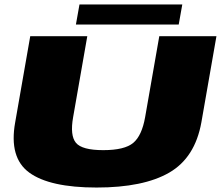

<svg xmlns="http://www.w3.org/2000/svg" viewBox="-20 -837 990 860"><path d="M412.5 3Q622.5 3 738 -63.8Q853.5 -130.5 882 -289L949.5 -675H693.5L630 -312Q615.5 -229.5 576.8 -197Q538 -164.5 442.5 -164.5Q347.5 -164.5 320.2 -197.2Q293 -230 307.5 -312L371 -675H115.5L48 -289Q19.5 -130.5 111.2 -63.8Q203 3 412.5 3ZM320 -727H780.5L796.5 -817H336Z"/></svg>

Font: Anybody Expanded Black
Style: Italic
Weight: 900
Width: 7
Italic angle: -10°
Version: Version 1.113;gftools[0.9.25]